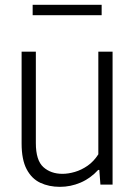

<svg xmlns="http://www.w3.org/2000/svg" viewBox="-20 -752 552 782"><path d="M224 9Q179.5 9 144.2 -7.5Q109 -24 88.5 -62.8Q68 -101.5 68 -168V-541.5H126V-169.5Q126 -99 156.5 -71.5Q187 -44 234.5 -44Q258 -44 284.8 -51.8Q311.5 -59.5 336.8 -77Q362 -94.5 380.5 -123.5V-541.5H438.5V0H389L384.5 -60H380Q348.5 -25.5 308 -8.2Q267.5 9 224 9ZM113 -690V-732.5H394V-690Z"/></svg>

Font: Encode Sans SemiCondensed Light
Style: Regular
Weight: 300
Width: 4
Designer: Multiple Designers
Foundry: Impallari Type
Version: Version 3.002